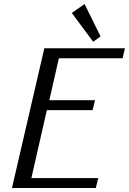

<svg xmlns="http://www.w3.org/2000/svg" viewBox="-20 -942 646 962"><path d="M40 0ZM403.8 -921.9 483.9 -759.3 446.8 -732.9 339.8 -877ZM460 0H40L202.1 -700.2H606L594.2 -649.9H274.9L227.1 -439.9H456.1L443.8 -390.1H214.8L137.2 -49.8H472.2Z"/></svg>

Font: Pfennig
Style: Italic
Weight: 500
Italic angle: -13°
Version: Version 20120410 ; ttfautohint (v0.8)